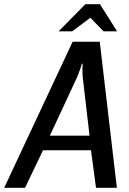

<svg xmlns="http://www.w3.org/2000/svg" viewBox="-30 -900 620 920"><path d="M251 -750 379 -880H449L531 -750H466L403 -815L316 -750ZM-10 0 318 -700H448L530 0H430L406 -180H176L90 0ZM209 -250H399L367 -525Q365 -535 365 -572Q365 -588 366 -595H362Q358 -579 355 -571Q346 -545 337 -525Z"/></svg>

Font: Scada
Style: Italic
Weight: 400
Italic angle: -10°
Designer: Jovanny Lemonad
Foundry: Jovanny Lemonad
Version: Version 4.100;PS 004.100;hotconv 1.0.88;makeotf.lib2.5.64775